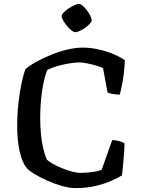

<svg xmlns="http://www.w3.org/2000/svg" viewBox="-20 -964 724 984"><path d="M367 0Q336 0 297.5 -11Q259 -22 222 -38.5Q185 -55 157 -72Q129 -89 118 -102Q94 -129 81 -187Q68 -245 68 -318Q68 -378 74.5 -436Q81 -494 91 -540.5Q101 -587 111 -610Q134 -630 169 -649Q204 -668 245 -684.5Q286 -701 327 -710.5Q368 -720 404 -720Q445 -720 486.5 -710.5Q528 -701 563 -686Q598 -671 620 -655Q617 -593 608.5 -546.5Q600 -500 594 -479Q568 -480 553 -483.5Q538 -487 531 -490L508 -615Q494 -622 471 -628.5Q448 -635 425.5 -639.5Q403 -644 387 -644Q365 -644 334.5 -639Q304 -634 274 -625.5Q244 -617 223 -606Q211 -578 202.5 -537Q194 -496 190 -450Q186 -404 186 -361Q186 -317 190 -276Q194 -235 202 -201.5Q210 -168 220 -146Q229 -137 250 -125Q271 -113 296.5 -102.5Q322 -92 347.5 -85Q373 -78 392 -78Q410 -78 431 -80Q452 -82 471 -85.5Q490 -89 501 -94L555 -246Q575 -246 592 -240.5Q609 -235 618 -230Q618 -205 615.5 -175Q613 -145 610.5 -116Q608 -87 605 -65Q586 -53 551 -37.5Q516 -22 469.5 -11Q423 0 367 0ZM365 -799Q358 -799 346 -808.5Q334 -818 323 -831.5Q312 -845 304 -858.5Q296 -872 296 -881Q296 -889 306.5 -900Q317 -911 332 -921Q347 -931 361.5 -937.5Q376 -944 385 -944Q393 -944 404 -934.5Q415 -925 425.5 -911Q436 -897 443 -883Q450 -869 450 -860Q450 -853 440.5 -842.5Q431 -832 417 -822Q403 -812 389 -805.5Q375 -799 365 -799Z"/></svg>

Font: Texturina Medium
Style: Regular
Weight: 500
Designer: Guillermo Torres Carreño
Foundry: Omnibus-Type
Version: Version 1.003